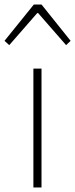

<svg xmlns="http://www.w3.org/2000/svg" viewBox="-43 -831 333 851"><path d="M105 0H141V-527H105ZM-23 -650 -2 -631 122 -773H126L250 -631L270 -650L141 -811H107Z"/></svg>

Font: Noto Sans JP Thin
Style: Regular
Weight: 100
Designer: Ryoko NISHIZUKA 西塚涼子 (kana, bopomofo & ideographs); Paul D. Hunt (Latin, Greek & Cyrillic); Sandoll Communications 산돌커뮤니
Foundry: Adobe
Version: Version 2.004;hotconv 1.0.118;makeotfexe 2.5.65603